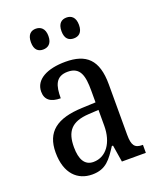

<svg xmlns="http://www.w3.org/2000/svg" viewBox="-140 -831 767 927"><g transform="rotate(-20 243.5 -367.5)"><path d="M314 -638C338 -638 359 -651 359 -691C359 -731 338 -745 314 -745C289 -745 269 -731 269 -691C269 -651 289 -638 314 -638ZM156 -638C180 -638 202 -651 202 -691C202 -731 180 -745 156 -745C132 -745 112 -731 112 -691C112 -651 132 -638 156 -638ZM173 10C245 10 271 -31 308 -87H314L328 0H451V-41H448C410 -41 396 -57 396 -113V-372C396 -499 342 -546 236 -546C143 -546 77 -513 77 -450C77 -408 104 -388 155 -388C155 -452 167 -497 230 -497C295 -497 306 -447 306 -373V-312L236 -309C105 -304 42 -256 42 -150C42 -41 99 10 173 10ZM199 -45C154 -45 134 -82 134 -144C134 -223 164 -265 256 -270L307 -273V-191C307 -106 265 -45 199 -45Z"/></g></svg>

Font: Noto Serif Lao Cond
Style: Regular
Weight: 400
Width: 3
Designer: Monotype Design Team
Foundry: Monotype Imaging Inc.
Version: Version 2.004